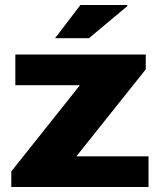

<svg xmlns="http://www.w3.org/2000/svg" viewBox="-20 -744 637 764"><path d="M199 -592 300 -724H486L487 -720L334 -592ZM25 0V-62L298 -405H41V-527H560V-468L284 -122H571V0Z"/></svg>

Font: Archivo SemiExpanded ExtraBold
Style: Regular
Weight: 800
Width: 6
Designer: Hector Gatti
Foundry: Omnibus-Type
Version: Version 2.001; ttfautohint (v1.8.3)